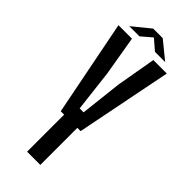

<svg xmlns="http://www.w3.org/2000/svg" viewBox="-291 -956 997 997"><g transform="rotate(45 207.5 -457.5)"><path d="M159 0V-272H134L30 -800H129L166 -582L193 -352H222L248 -582L286 -800H385L280 -272H256V0ZM73 -836 170 -915H240L337 -836H262L205 -885L148 -836Z"/></g></svg>

Font: Big Shoulders Text SemiBold
Style: Regular
Weight: 600
Designer: Patric King
Foundry: XO Type Co
Version: Version 1.000; ttfautohint (v1.8.2)